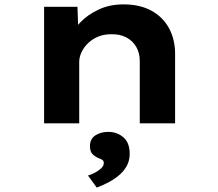

<svg xmlns="http://www.w3.org/2000/svg" viewBox="-20 -562 993 875"><path d="M181 0V-531H333L338 -391L295 -381Q310 -422 344.5 -458.5Q379 -495 429.5 -518.5Q480 -542 542 -542Q619 -542 671.5 -512.5Q724 -483 751 -432Q778 -381 778 -316V0H617V-284Q617 -321 600.5 -349Q584 -377 554.5 -392Q525 -407 487 -406Q453 -406 426 -394.5Q399 -383 380 -364Q361 -345 351 -323Q341 -301 341 -280V0H262Q224 0 204 0Q184 0 181 0ZM421 293 381 238Q395 234 411.5 225.5Q428 217 440.5 205.5Q453 194 453 181Q453 171 446 166.5Q439 162 428 158Q410 150 400 138.5Q390 127 390 104Q390 71 414.5 55Q439 39 474 39Q513 39 542 63.5Q571 88 571 139Q571 168 559 191.5Q547 215 525.5 234Q504 253 477 267.5Q450 282 421 293Z"/></svg>

Font: Lexend Tera
Style: Bold
Weight: 700
Designer: Bonnie Shaver-Troup, Thomas Jockin
Foundry: Lexend
Version: Version 1.007